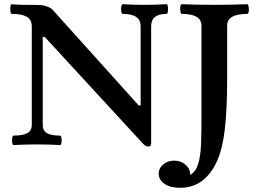

<svg xmlns="http://www.w3.org/2000/svg" viewBox="-20 -686 1227 912"><path d="M684 10Q671 10 657 -6L192 -511H183V-94Q183 -65 203 -53.5Q223 -42 265 -42Q270 -42 272 -30.5Q274 -19 272 -8Q270 3 265 3Q209 0 155 0Q101 0 45 3Q40 3 38 -8Q36 -19 38 -30.5Q40 -42 45 -42Q88 -42 109.5 -53.5Q131 -65 131 -94V-560Q131 -593 107 -606.5Q83 -620 36 -620Q31 -620 29.5 -631.5Q28 -643 29.5 -654.5Q31 -666 36 -666Q56 -664 75.5 -663.5Q95 -663 114 -663Q134 -663 158.5 -662.5Q183 -662 192 -659Q201 -656 212.5 -651.5Q224 -647 234 -635L639 -185H648V-562Q648 -620 563 -620Q558 -620 556 -631.5Q554 -643 556 -654.5Q558 -666 563 -666Q614 -663 667 -663Q719 -663 771 -666Q776 -666 777.5 -654.5Q779 -643 777.5 -631.5Q776 -620 771 -620Q698 -620 698 -562V-6Q698 10 684 10ZM836 206Q788 206 761 187Q734 168 734 139Q734 112 756 94.5Q778 77 807 77Q840 77 862.5 97.5Q885 118 883 145Q910 130 921.5 92Q933 54 935 -2Q937 -58 937 -125V-564Q937 -620 844 -620Q839 -620 837 -631.5Q835 -643 836.5 -654.5Q838 -666 844 -666Q921 -663 999 -663Q1075 -663 1154 -666Q1159 -666 1161 -654.5Q1163 -643 1161.5 -631.5Q1160 -620 1154 -620Q1059 -620 1059 -564V-308Q1059 -168 1048 -73Q1037 22 1011 79Q953 206 836 206Z"/></svg>

Font: Junicode SmExp
Style: Bold
Weight: 700
Width: 6
Designer: Peter S. Baker
Version: Version 2.205; ttfautohint (v1.8.4)